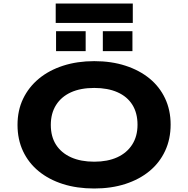

<svg xmlns="http://www.w3.org/2000/svg" viewBox="-20 -1065 1075 1096"><path d="M518 11Q419 11 339 -14.5Q259 -40 201 -87.5Q143 -135 111.5 -202Q80 -269 80 -352Q80 -435 112 -501.5Q144 -568 202 -616Q260 -664 340.5 -690Q421 -716 518 -716Q616 -716 696 -690Q776 -664 833.5 -617Q891 -570 922.5 -503Q954 -436 954 -354Q954 -271 922.5 -203.5Q891 -136 833.5 -88.5Q776 -41 696 -15Q616 11 518 11ZM518 -142Q594 -142 649 -167Q704 -192 734.5 -239.5Q765 -287 765 -353Q765 -420 735.5 -467Q706 -514 650.5 -538.5Q595 -563 518 -563Q440 -563 385 -538Q330 -513 300 -465.5Q270 -418 270 -352Q270 -285 300 -238.5Q330 -192 385.5 -167Q441 -142 518 -142ZM298 -934V-1045H738V-934ZM300 -773V-887H469V-773ZM567 -773V-887H736V-773Z"/></svg>

Font: Nunito Sans 7pt Expanded ExtraBold
Style: Regular
Weight: 800
Width: 7
Designer: Vernon Adams
Foundry: Vernon Adams
Version: Version 3.101;gftools[0.9.27]